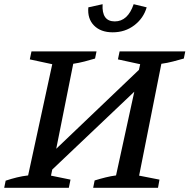

<svg xmlns="http://www.w3.org/2000/svg" viewBox="-36 -895 903 915"><path d="M-16 0 -9 -34Q18 -43 44.5 -49.5Q71 -56 98 -59L213 -589L106 -612L114 -650H424L417 -616Q394 -609 367 -602Q340 -595 313 -591L232 -186L626 -562L632 -589L526 -612L534 -650H847L840 -616Q815 -609 788.5 -602Q762 -595 733 -591L627 -58L724 -39L717 0H408L415 -35Q441 -43 467 -49.5Q493 -56 517 -59L604 -458L213 -87L207 -58L300 -39L292 0ZM501 -741Q444 -741 412 -773.5Q380 -806 385 -860L453 -875Q448 -793 511 -793Q573 -793 601 -875L663 -860Q648 -808 604 -774.5Q560 -741 501 -741Z"/></svg>

Font: Piazzolla Medium
Style: Italic
Weight: 500
Italic angle: -11.3°
Designer: Juan Pablo del Peral
Foundry: Huerta Tipografica
Version: Version 1.330